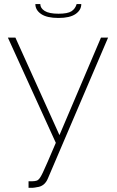

<svg xmlns="http://www.w3.org/2000/svg" viewBox="-20 -706 578 949"><path d="M269 -617.2Q211.9 -617.2 183.3 -636.7Q154.8 -656.2 154.8 -686H179.2Q179.2 -665.5 200.9 -651.9Q222.7 -638.2 269 -638.2Q314.5 -638.2 333.3 -650.4Q352.1 -662.6 358.9 -686H381.8Q381.8 -656.2 353.5 -636.7Q325.2 -617.2 269 -617.2ZM121.1 189.9Q159.7 191.4 168 183.1Q176.8 178.2 191.9 146.7Q207 115.2 255.9 0L19 -520H56.2L273.9 -38.1L479 -520H514.2L216.8 175.8Q200.7 215.3 162.1 219.2Q143.6 223.6 121.1 222.2Z"/></svg>

Font: Rawline ExtraLight
Style: Regular
Weight: 275
Designer: Matt McInerney, Pablo Impallari, Rodrigo Fuenzalida
Foundry: Matt McInerney, Pablo Impallari, Rodrigo Fuenzalida
Version: Version 4.020;PS 004.020;hotconv 1.0.88;makeotf.lib2.5.64775